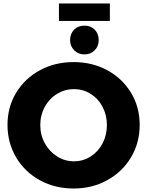

<svg xmlns="http://www.w3.org/2000/svg" viewBox="-20 -1068 844 1101"><path d="M781 -352Q781 -249 731.5 -166Q682 -83 595.5 -35Q509 13 402 13Q295 13 208.5 -34.5Q122 -82 72.5 -165.5Q23 -249 23 -352Q23 -454 72.5 -536Q122 -618 208.5 -665Q295 -712 402 -712Q509 -712 595.5 -665Q682 -618 731.5 -536Q781 -454 781 -352ZM211 -351Q211 -293 237.5 -245.5Q264 -198 308 -170.5Q352 -143 404 -143Q456 -143 499.5 -170.5Q543 -198 568 -245.5Q593 -293 593 -351Q593 -408 568 -455.5Q543 -503 499.5 -530Q456 -557 404 -557Q352 -557 307.5 -530Q263 -503 237 -455.5Q211 -408 211 -351ZM546 -838Q546 -803 523 -779.5Q500 -756 464 -756Q429 -756 405.5 -779.5Q382 -803 382 -838Q382 -875 405 -898Q428 -921 464 -921Q500 -921 523 -898Q546 -875 546 -838ZM318 -1048H610V-948H318Z"/></svg>

Font: Montserrat V1
Style: Bold
Weight: 700
Designer: Julieta Ulanovsky
Foundry: Julieta Ulanovsky
Version: Version 6.001